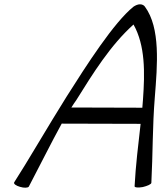

<svg xmlns="http://www.w3.org/2000/svg" viewBox="-20 -858 762 893"><path d="M114 10C162 -81 218 -194 267 -283L634 -282C623 -185 611 -88 606 8C605 14 622 16 644 12C665 7 684 -1 684 -8C691 -141 689 -271 700 -405C712 -556 727 -728 654 -827C650 -833 642 -838 631 -838C621 -838 610 -833 601 -827C510 -754 383 -556 290 -409C207 -277 102 -96 46 -10C42 -3 55 6 73 11C92 17 110 16 114 10ZM334 -391C412 -516 493 -647 601 -744C656 -646 654 -520 645 -395C644 -383 643 -370 642 -357L312 -358C319 -370 327 -381 334 -391Z"/></svg>

Font: Nupuram Light Oblique
Style: Regular
Weight: 300
Designer: Santhosh Thottingal (santhosh.thottingal@gmail.com)
Foundry: SMC
Version: Version 1.000